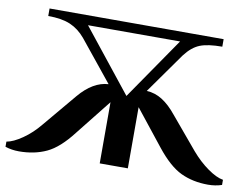

<svg xmlns="http://www.w3.org/2000/svg" viewBox="-84 -766 1156 881"><g transform="rotate(10 494.5 -325.0)"><path d="M-10 0V-24Q21 -29 63 -58Q105 -87 140 -130L270 -285Q334 -361 406 -365L253 -554Q222 -591 182 -608Q142 -625 79 -625V-660H890V-625Q823 -625 786.5 -610.5Q750 -596 718 -554L584 -365Q623 -363 657 -341.5Q691 -320 724 -279L849 -130Q886 -87 927 -58Q968 -29 999 -24V0Q969 10 935 10Q864 10 808 -16.5Q752 -43 691 -120L560 -285V0H429V-285L298 -120Q239 -43 182.5 -16.5Q126 10 54 10Q20 10 -10 0ZM496 -326 695 -615H266Z"/></g></svg>

Font: Philosopher
Style: Bold
Weight: 700
Designer: Jovanny Lemonad
Foundry: Jovanny Lemonad
Version: Version 2.000